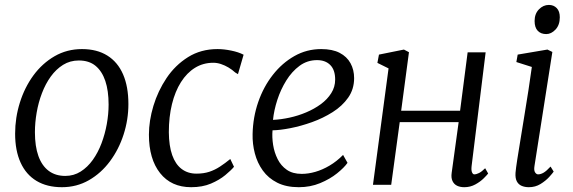

<svg xmlns="http://www.w3.org/2000/svg" viewBox="-20 -770 2386 800"><path d="M321.5 -565.5Q384 -565.5 427.2 -538.5Q470.5 -511.5 492.8 -460.2Q515 -409 515 -336.5Q515 -271.5 495 -209.5Q475 -147.5 438.2 -98Q401.5 -48.5 350.5 -19.2Q299.5 10 238 10Q176 10 132.2 -16.2Q88.5 -42.5 65.8 -92.5Q43 -142.5 43 -213Q43 -279.5 62.8 -342.5Q82.5 -405.5 119.2 -455.8Q156 -506 207.5 -535.8Q259 -565.5 321.5 -565.5ZM308.5 -518Q272 -518 242.8 -499.8Q213.5 -481.5 191.5 -451Q169.5 -420.5 154.8 -381.8Q140 -343 132.8 -301Q125.5 -259 125.5 -219Q125.5 -160.5 140 -120Q154.5 -79.5 182.8 -58.2Q211 -37 252 -37Q287.5 -37 316.2 -55.2Q345 -73.5 366.8 -104Q388.5 -134.5 403 -173Q417.5 -211.5 425 -253.2Q432.5 -295 432.5 -334.5Q432.5 -392 418.8 -432.8Q405 -473.5 378 -495.8Q351 -518 308.5 -518Z M776.5 10Q693.5 10 647 -48.8Q600.5 -107.5 600.5 -209Q600.5 -266.5 619.2 -328.8Q638 -391 674 -444.8Q710 -498.5 763.5 -532Q817 -565.5 886.5 -565.5Q913 -565.5 943.5 -559.2Q974 -553 995 -542L971.5 -461L960 -468Q947.5 -479.5 932 -488.8Q916.5 -498 900.5 -503.2Q884.5 -508.5 869 -508.5Q826.5 -508.5 792.5 -487.5Q758.5 -466.5 734 -427.8Q709.5 -389 696.5 -336Q683.5 -283 683.5 -219Q684 -162 697.5 -123.8Q711 -85.5 736.8 -66Q762.5 -46.5 798.5 -46.5Q828.5 -46.5 852 -54.2Q875.5 -62 896.5 -75.8Q917.5 -89.5 939.5 -107.5L955 -75Q943 -60.5 918.5 -40.2Q894 -20 858.8 -5Q823.5 10 776.5 10Z M1428 -91.5Q1414 -71.5 1384.5 -47.8Q1355 -24 1314 -7Q1273 10 1225 10Q1172.5 10 1135.2 -8.8Q1098 -27.5 1075 -59.5Q1052 -91.5 1041.8 -131Q1031.5 -170.5 1032.5 -211.5Q1034 -281.5 1056 -345Q1078 -408.5 1116.8 -458Q1155.5 -507.5 1206.8 -536.5Q1258 -565.5 1318.5 -565.5Q1365 -565.5 1395.2 -549.8Q1425.5 -534 1440.5 -506.5Q1455.5 -479 1455.5 -444.5Q1455.5 -398.5 1430.8 -363.2Q1406 -328 1366 -302.8Q1326 -277.5 1279.8 -261Q1233.5 -244.5 1190 -236Q1146.5 -227.5 1115.5 -227Q1113 -198 1118 -166.2Q1123 -134.5 1136.8 -107Q1150.5 -79.5 1175 -62.5Q1199.5 -45.5 1237 -45.5Q1264.5 -45.5 1294 -54Q1323.5 -62.5 1353.2 -80Q1383 -97.5 1409.5 -124.5ZM1301 -519.5Q1260.5 -519.5 1228.2 -495.8Q1196 -472 1172.8 -434.5Q1149.5 -397 1135.5 -353.8Q1121.5 -310.5 1117.5 -270.5Q1150.5 -272 1186.2 -279.8Q1222 -287.5 1255.8 -301.8Q1289.5 -316 1316.8 -336Q1344 -356 1360.2 -381.8Q1376.5 -407.5 1376.5 -438.5Q1376.5 -478.5 1356.2 -499Q1336 -519.5 1301 -519.5Z M1945 -78Q1943 -60 1946.8 -51.8Q1950.5 -43.5 1956 -43.5Q1965 -43.5 1976.2 -49.2Q1987.5 -55 2001.5 -69L2014 -47Q2009.5 -41 1995.5 -27Q1981.5 -13 1960.5 -1.5Q1939.5 10 1914.5 10Q1897.5 10 1884.8 4Q1872 -2 1865.5 -15.5Q1859 -29 1862 -50L1891 -261H1645.5L1610 0H1534L1599 -485L1552.5 -508L1559 -542.5L1663 -563.5L1684 -552.5L1651.5 -308.5H1897L1928.5 -552H2003.5Z M2183.5 10Q2166.5 10 2153.2 4.2Q2140 -1.5 2133.2 -14.8Q2126.5 -28 2128 -50Q2129.5 -68.5 2135.2 -105Q2141 -141.5 2148.8 -189.2Q2156.5 -237 2165.2 -290Q2174 -343 2182 -395Q2190 -447 2196 -491L2131.5 -511.5L2137 -542.5L2261 -563.5L2281.5 -553.5L2207 -78.5Q2204 -60 2209.5 -51.8Q2215 -43.5 2222 -43.5Q2233 -43.5 2245 -50.5Q2257 -57.5 2274 -76L2287 -55Q2282 -47.5 2267.8 -32Q2253.5 -16.5 2232 -3.2Q2210.5 10 2183.5 10ZM2256 -628Q2233.5 -628 2220.5 -641.8Q2207.5 -655.5 2207.5 -682.5Q2207.5 -712.5 2225.5 -731Q2243.5 -749.5 2267 -749.5Q2287 -749.5 2299.8 -736.2Q2312.5 -723 2312.5 -698Q2312.5 -666 2294.8 -647Q2277 -628 2256 -628Z"/></svg>

Font: Merriweather 24pt Light
Style: Italic
Weight: 300
Italic angle: -7.8°
Version: Version 2.101